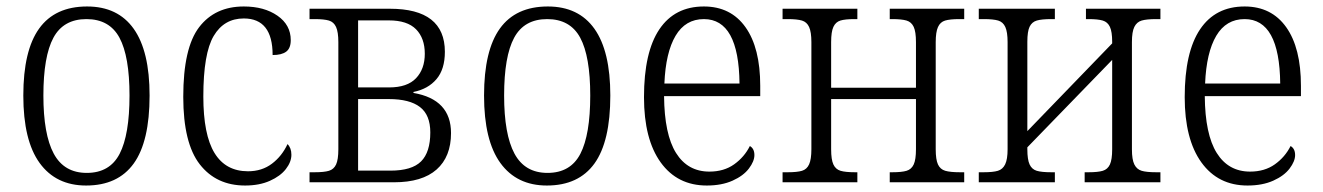

<svg xmlns="http://www.w3.org/2000/svg" viewBox="-20 -563 4085 593"><path d="M52 -268Q52 -407 101 -475Q150 -543 249 -543Q344 -543 393 -474Q442 -405 442 -268Q442 -126 393 -58Q344 10 246 10Q153 10 102.5 -59.5Q52 -129 52 -268ZM380 -268Q380 -389 349 -446.5Q318 -504 247 -504Q176 -504 145 -446.5Q114 -389 114 -268Q114 -148 146 -88.5Q178 -29 248 -29Q319 -29 349.5 -88Q380 -147 380 -268Z M546 -264Q546 -415 595 -479Q644 -543 733 -543Q796 -543 837 -514.5Q878 -486 878 -439Q878 -414 864 -403.5Q850 -393 822 -393Q822 -506 733 -506Q672 -506 640 -452Q608 -398 608 -265Q608 -147 642.5 -90.5Q677 -34 746 -34Q789 -34 820 -57.5Q851 -81 868 -118Q880 -106 880 -85Q880 -63 863 -41Q846 -19 813.5 -4.5Q781 10 737 10Q648 10 597 -55.5Q546 -121 546 -264Z M936 -31H952Q981 -31 996 -35.5Q1011 -40 1018 -55Q1025 -70 1025 -102V-433Q1025 -464 1018 -479.5Q1011 -495 996 -499.5Q981 -504 952 -504H936V-536H1184Q1354 -536 1354 -403Q1354 -349 1328 -318.5Q1302 -288 1257 -279V-276Q1373 -256 1373 -152Q1373 -79 1328.5 -39.5Q1284 0 1197 0H936ZM1182 -293Q1238 -293 1265 -321.5Q1292 -350 1292 -397Q1292 -445 1265 -472.5Q1238 -500 1181 -500H1086V-293ZM1186 -36Q1252 -36 1280.5 -64.5Q1309 -93 1309 -154Q1309 -208 1277 -232.5Q1245 -257 1181 -257H1086V-36Z M1475 -268Q1475 -407 1524 -475Q1573 -543 1672 -543Q1767 -543 1816 -474Q1865 -405 1865 -268Q1865 -126 1816 -58Q1767 10 1669 10Q1576 10 1525.5 -59.5Q1475 -129 1475 -268ZM1803 -268Q1803 -389 1772 -446.5Q1741 -504 1670 -504Q1599 -504 1568 -446.5Q1537 -389 1537 -268Q1537 -148 1569 -88.5Q1601 -29 1671 -29Q1742 -29 1772.5 -88Q1803 -147 1803 -268Z M1969 -263Q1969 -402 2016.5 -472.5Q2064 -543 2154 -543Q2237 -543 2282.5 -479Q2328 -415 2328 -298V-266H2031Q2032 -148 2068 -90.5Q2104 -33 2171 -33Q2216 -33 2247.5 -55.5Q2279 -78 2296 -112Q2310 -104 2310 -84Q2310 -65 2293 -42.5Q2276 -20 2242.5 -5Q2209 10 2163 10Q2072 10 2020.5 -61.5Q1969 -133 1969 -263ZM2264 -305Q2262 -504 2154 -504Q2097 -504 2066.5 -452.5Q2036 -401 2032 -305Z M2397 -31H2413Q2442 -31 2457 -35.5Q2472 -40 2479 -55.5Q2486 -71 2486 -102V-433Q2486 -464 2479 -479.5Q2472 -495 2457 -499.5Q2442 -504 2413 -504H2397V-536H2628V-504H2619Q2590 -504 2575.5 -499.5Q2561 -495 2554 -480Q2547 -465 2547 -433V-292H2809V-433Q2809 -465 2802 -480Q2795 -495 2780 -499.5Q2765 -504 2736 -504H2728V-536H2958V-504H2943Q2914 -504 2899 -499.5Q2884 -495 2877 -479.5Q2870 -464 2870 -433V-102Q2870 -70 2877 -55Q2884 -40 2899.5 -35.5Q2915 -31 2945 -31H2958V0H2728V-31H2736Q2765 -31 2780 -35.5Q2795 -40 2802 -55Q2809 -70 2809 -102V-257H2547V-102Q2547 -70 2554 -55Q2561 -40 2576 -35.5Q2591 -31 2621 -31H2628V0H2397Z M3003 -31H3018Q3047 -31 3062 -35.5Q3077 -40 3084.5 -55.5Q3092 -71 3092 -102V-433Q3092 -464 3085 -479.5Q3078 -495 3063 -499.5Q3048 -504 3019 -504H3003V-536H3238V-504H3227Q3197 -504 3182 -499.5Q3167 -495 3160 -480.5Q3153 -466 3153 -434V-158L3415 -429V-434Q3415 -465 3408 -480Q3401 -495 3386 -499.5Q3371 -504 3342 -504H3334V-536H3564V-504H3551Q3521 -504 3506 -499.5Q3491 -495 3483.5 -480Q3476 -465 3476 -433V-102Q3476 -70 3483.5 -55Q3491 -40 3506 -35.5Q3521 -31 3551 -31H3564V0H3330V-31H3342Q3371 -31 3386 -35.5Q3401 -40 3408 -55Q3415 -70 3415 -102V-378L3153 -108V-102Q3153 -70 3160 -55Q3167 -40 3182 -35.5Q3197 -31 3227 -31H3238V0H3003Z M3639 -263Q3639 -402 3686.5 -472.5Q3734 -543 3824 -543Q3907 -543 3952.5 -479Q3998 -415 3998 -298V-266H3701Q3702 -148 3738 -90.5Q3774 -33 3841 -33Q3886 -33 3917.5 -55.5Q3949 -78 3966 -112Q3980 -104 3980 -84Q3980 -65 3963 -42.5Q3946 -20 3912.5 -5Q3879 10 3833 10Q3742 10 3690.5 -61.5Q3639 -133 3639 -263ZM3934 -305Q3932 -504 3824 -504Q3767 -504 3736.5 -452.5Q3706 -401 3702 -305Z"/></svg>

Font: Noto Serif NarrowLight
Style: Regular
Weight: 300
Width: 4
Designer: Monotype Design Team
Foundry: Monotype Imaging Inc.
Version: Version 1.001